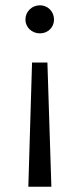

<svg xmlns="http://www.w3.org/2000/svg" viewBox="-20 -551 301 725"><path d="M101 -315 87 154H174L159 -315ZM131 -531C100 -531 76 -507 76 -477C76 -448 100 -425 131 -425C161 -425 184 -448 184 -477C184 -507 161 -531 131 -531Z"/></svg>

Font: Montserrat-Alt1
Style: Regular
Weight: 400
Designer: Differentunic
Foundry: Differentunic
Version: Version 7.222